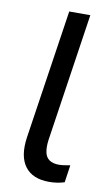

<svg xmlns="http://www.w3.org/2000/svg" viewBox="-84 -763 470 816"><g transform="rotate(10 151.0 -355.0)"><path d="M188 9Q116 9 83.5 -35Q51 -79 63 -161L147 -719H238L155 -165Q151 -134 155.5 -112.5Q160 -91 175.5 -80.5Q191 -70 216 -70Q228 -70 240 -72Q252 -74 265 -76L254 -1Q239 4 222 6.5Q205 9 188 9Z"/></g></svg>

Font: Nunitoga
Style: Medium Italic
Weight: 500
Italic angle: -9°
Designer: Vernon Adams
Foundry: Vernon Adams
Version: Version 1.0